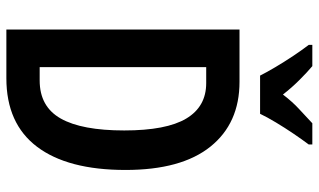

<svg xmlns="http://www.w3.org/2000/svg" viewBox="-214 -762 977 588"><g transform="rotate(90 274.0 -468.5)"><path d="M501 -365Q501 -188 430 -94Q359 0 220 0H71V-714H231Q358 -714 429.5 -625Q501 -536 501 -365ZM380 -361Q380 -490 343.5 -551Q307 -612 235 -612H186V-102H227Q307 -102 343.5 -166.5Q380 -231 380 -361ZM212 -777Q202 -797 186 -824Q170 -851 152 -878Q134 -905 118 -926V-937H183Q201 -922 225 -898Q249 -874 270 -847Q293 -877 314.5 -896.5Q336 -916 358 -937H423V-926Q408 -906 390 -879.5Q372 -853 355.5 -825.5Q339 -798 329 -777Z"/></g></svg>

Font: Noto Sans Gujarati UI ExtraCondensed SemiBold
Style: Regular
Weight: 600
Width: 2
Designer: Jelle Bosma - Monotype Design Team, Universal Thirst
Foundry: Monotype Imaging Inc.
Version: Version 2.106; ttfautohint (v1.8.4.7-5d5b)